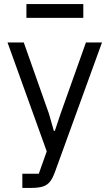

<svg xmlns="http://www.w3.org/2000/svg" viewBox="-20 -725 539 945"><path d="M278 -165 403 -516H482L251 120Q240 151 226.5 168.5Q213 186 191 193Q169 200 131 200H90V130H171L210 20L17 -516H97L221 -165L245 -81H250ZM110 -637V-705H390V-637Z"/></svg>

Font: IBM Plex Sans Var
Style: Regular
Weight: 400
Designer: Mike Abbink, Paul van der Laan, Pieter van Rosmalen
Foundry: Bold Monday
Version: Version 3.000